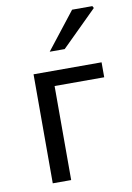

<svg xmlns="http://www.w3.org/2000/svg" viewBox="-84 -789 579 843"><g transform="rotate(-10 205.5 -368.0)"><path d="M81.9 0V-486H385.2V-419.3H164V0ZM169 -571.3 297.9 -736H388.2L393.1 -726.8L235.8 -571.3Z"/></g></svg>

Font: Source Sans 3 VF
Style: Regular
Weight: 200
Designer: Paul D. Hunt
Foundry: Adobe
Version: Version 3.046;hotconv 1.0.118;makeotfexe 2.5.65603